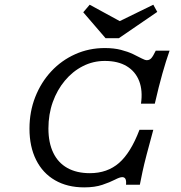

<svg xmlns="http://www.w3.org/2000/svg" viewBox="-20 -787 773 818"><path d="M338.7 11.3Q266.9 11.3 214.5 -19Q162.1 -49.2 133.9 -105.6Q105.6 -162.1 105.6 -238.7Q105.6 -311.3 130.2 -373.8Q154.8 -436.3 198.4 -483.1Q241.9 -529.8 300.4 -556Q358.9 -582.3 426.6 -582.3Q465.3 -582.3 495.2 -574.6Q525 -566.9 546.8 -556.5Q568.5 -546 583.1 -538.3Q597.6 -530.6 605.6 -530.6Q616.9 -530.6 624.6 -539.1Q632.3 -547.6 643.5 -571H702.4Q687.1 -527.4 671.8 -473.4Q656.5 -419.4 639.5 -345.2H580.6Q588.7 -400.8 573 -441.5Q557.3 -482.3 520.2 -504.8Q483.1 -527.4 426.6 -527.4Q376.6 -527.4 333.1 -505.2Q289.5 -483.1 256.5 -443.5Q223.4 -404 204.8 -352Q186.3 -300 186.3 -239.5Q186.3 -179 206.9 -136.3Q227.4 -93.5 266.9 -71.4Q306.5 -49.2 362.9 -49.2Q437.1 -49.2 487.1 -92.7Q537.1 -136.3 574.2 -233.9H633.1Q616.1 -171.8 604.8 -128.6Q593.5 -85.5 587.1 -55.2Q580.6 -25 575.8 0H516.9Q518.5 -16.9 514.5 -24.6Q510.5 -32.3 500.8 -32.3Q490.3 -32.3 469.4 -21.4Q448.4 -10.5 416.1 0.4Q383.9 11.3 338.7 11.3ZM633.1 -766.9 650 -736.3 486.3 -624.2H429.8L334.7 -734.7L362.1 -766.9L521.8 -679.8H454.8Z"/></svg>

Font: Playfair 5pt SemiExpanded Light
Style: Italic
Weight: 300
Width: 6
Italic angle: -15.6°
Designer: Claus Eggers Sørensen
Foundry: Claus Eggers Sørensen
Version: Version 2.203